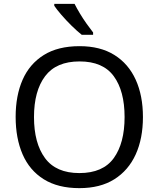

<svg xmlns="http://www.w3.org/2000/svg" viewBox="-20 -964 821 994"><path d="M720 -358Q720 -247 682.5 -164.5Q645 -82 572 -36Q499 10 391 10Q280 10 206.5 -36Q133 -82 97 -165Q61 -248 61 -359Q61 -469 97 -551Q133 -633 206.5 -679Q280 -725 392 -725Q499 -725 572 -679.5Q645 -634 682.5 -551.5Q720 -469 720 -358ZM156 -358Q156 -223 213 -145.5Q270 -68 391 -68Q513 -68 569 -145.5Q625 -223 625 -358Q625 -493 569 -569.5Q513 -646 392 -646Q271 -646 213.5 -569.5Q156 -493 156 -358ZM366 -944Q377 -922 393.5 -894.5Q410 -867 428.5 -841Q447 -815 462 -796V-784H403Q380 -802 351 -830.5Q322 -859 297.5 -887.5Q273 -916 261 -934V-944Z"/></svg>

Font: Noto Sans Tifinagh Hawad
Style: Regular
Weight: 400
Designer: JamraPatel
Foundry: JamraPatel LLC
Version: Version 2.006; ttfautohint (v1.8.4.7-5d5b)